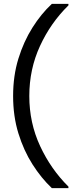

<svg xmlns="http://www.w3.org/2000/svg" viewBox="-20 -831 413 996"><path d="M249 145Q194 93 148.5 21.5Q103 -50 75.5 -139Q48 -228 48 -333Q48 -438 75.5 -527Q103 -616 148.5 -688Q194 -760 249 -811H335V-803Q243 -713 187.5 -592.5Q132 -472 132 -333Q132 -194 188 -73.5Q244 47 335 137V145Z"/></svg>

Font: DM Sans
Style: Regular
Weight: 400
Designer: Colophon Foundry, Jonny Pinhorn
Foundry: Colophon Foundry
Version: Version 4.004; ttfautohint (v1.8.4.7-5d5b)